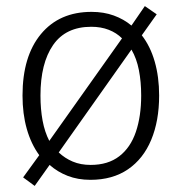

<svg xmlns="http://www.w3.org/2000/svg" viewBox="-20 -581 596 631"><path d="M503 -267Q503 -184 477 -121.5Q451 -59 400.5 -24.5Q350 10 277 10Q236 10 202.5 -3Q169 -16 143 -39L94 30L56 2L109 -71Q82 -108 68 -157.5Q54 -207 54 -267Q54 -396 114.5 -469Q175 -542 281 -542Q321 -542 354 -530Q387 -518 412 -497L456 -561L495 -534L446 -465Q474 -429 488.5 -378.5Q503 -328 503 -267ZM113 -267Q113 -222 120 -184.5Q127 -147 142 -118L381 -455Q363 -473 337.5 -483Q312 -493 280 -493Q196 -493 154.5 -433Q113 -373 113 -267ZM444 -267Q444 -312 436.5 -350.5Q429 -389 412 -418L173 -80Q193 -61 219 -50Q245 -39 278 -39Q335 -39 372 -67.5Q409 -96 426.5 -147.5Q444 -199 444 -267Z"/></svg>

Font: Noto Sans Display Light
Style: Regular
Weight: 300
Designer: Monotype Design Team
Foundry: Monotype Imaging Inc.
Version: Version 2.003